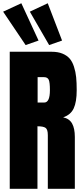

<svg xmlns="http://www.w3.org/2000/svg" viewBox="-23 -1184 520 1204"><path d="M211.9 0H38.1V-859.4H301.8Q340.3 -859.4 368.4 -847.9Q396.5 -836.4 413.6 -816.9Q430.7 -797.4 440.9 -765.6Q451.2 -733.9 454.6 -699.7Q458 -665.5 458 -618.7Q458 -544.9 439.2 -504.4Q420.4 -463.9 373 -448.2Q412.1 -439.9 429.2 -409.2Q446.3 -378.4 446.3 -325.2V0H276.9V-336.4Q276.9 -372.1 262.9 -382.1Q249 -392.1 211.9 -392.1ZM212.9 -700.2V-541H254.4Q290 -541 290 -618.7Q290 -668 282.5 -684.1Q274.9 -700.2 252.9 -700.2ZM218.8 -929.7 137.7 -901.4 -3.4 -1110.8 110.8 -1163.6ZM366.2 -929.7 285.2 -901.4 164.1 -1110.8 276.4 -1163.6Z"/></svg>

Font: Anton
Style: Regular
Weight: 400
Designer: Vernon Adams, Tural Alisoy
Foundry: Vernon Adams
Version: Version 2.300